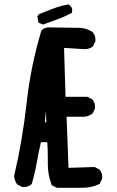

<svg xmlns="http://www.w3.org/2000/svg" viewBox="-20 -847 540 884"><path d="M200.2 -91.8V-118.2Q200.2 -155.8 197.8 -192.4H168.5Q157.7 -146.5 149.2 -97.7Q140.6 -48.8 126 0.5L124 2Q110.4 14.2 89.8 14.2Q86.9 14.2 82 13.7L59.1 2.4L58.1 0.5Q47.4 -14.6 44.9 -35.6Q84 -203.6 102.5 -372.6Q121.1 -541.5 170.9 -707.5L172.9 -709Q186.5 -721.2 207 -721.2Q210 -721.2 213.4 -720.7L349.1 -718.8Q380.4 -716.8 406.7 -699.2L407.2 -698.2Q419.4 -684.6 419.4 -664.1Q419.4 -661.1 418.9 -656.2L407.7 -633.3L406.2 -632.3Q390.6 -620.6 370.1 -620.6Q368.7 -620.6 274.9 -626.5L281.7 -401.4H381.8L404.3 -390.1L405.3 -388.7Q417.5 -375 417.5 -354.5Q417.5 -351.6 417 -346.7L405.8 -323.7L403.8 -322.8Q388.7 -312 370.6 -309.6H286.6L295.4 -74.2L415 -78.1L437.5 -66.9L438.5 -65.4Q450.7 -51.8 450.7 -31.2Q450.7 -28.3 450.2 -23.4L438.5 0L436 1Q400.9 17.6 359.4 17.6Q355 17.6 350.6 17.6H242.2L218.3 5.9L217.3 2.9Q200.2 -41 200.2 -91.8ZM186.5 -284.2H193.4L191.4 -337.4Q189.5 -311 186.5 -284.2ZM312.5 -799.8Q312.5 -795.4 310.5 -787.6Q277.8 -770 244.9 -758.3Q211.9 -746.6 177.7 -733.9L157.2 -742.7L151.9 -771.5L159.2 -781.7Q192.4 -794.4 224.1 -807.1Q255.9 -819.8 295.9 -826.7Q301.3 -822.8 303.7 -820.3Q312.5 -811.5 312.5 -799.8Z"/></svg>

Font: Bakudai
Style: Bold
Weight: 700
Version: Version 1.48